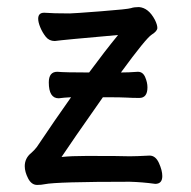

<svg xmlns="http://www.w3.org/2000/svg" viewBox="-20 -507 540 543"><path d="M85 16Q69 16 59.5 -2.5Q50 -21 50 -37Q50 -60 69 -75Q77 -82 84 -91Q137 -170 181 -232Q160 -231 146 -229Q118 -229 118 -274Q118 -304 142 -304Q163 -302 232 -302Q277 -363 314 -408Q155 -394 135 -391Q119 -391 109.5 -403Q100 -415 94 -429.5Q88 -444 88 -454Q88 -471 105 -471Q130 -469 177 -469Q187 -469 264.5 -475Q342 -481 350.5 -484Q359 -487 373 -487Q400 -485 418 -451Q425 -437 425 -428Q425 -419 409 -409Q393 -399 322 -302Q344 -302 370 -304Q384 -304 390.5 -289Q397 -274 397 -260Q397 -230 374 -230Q354 -230 338 -231Q326 -232 271 -232Q179 -101 154 -63Q181 -66 225 -66Q324 -66 347 -65Q365 -65 403 -67Q420 -67 429.5 -46Q439 -25 439 -9Q439 13 419 13Q383 8 347 7Q139 7 106 14Q97 16 85 16Z"/></svg>

Font: LXGW WenKai Mono Medium
Style: Regular
Weight: 500
Monospace: yes
Designer: LXGW / Fontworks Inc.
Foundry: LXGW / Fontworks Inc.
Version: Version 1.520; June 14, 2025